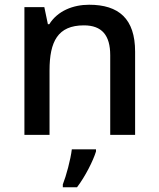

<svg xmlns="http://www.w3.org/2000/svg" viewBox="-20 -569 670 810"><path d="M356 -549C288 -549 223 -523 188 -467H182L167 -539H83V0H189V-272C189 -394 224 -462 334 -462C410 -462 445 -420 445 -336V0H550V-351C550 -490 481 -549 356 -549ZM385 70V61H283C278 104 259 174 245 209V221H305C340 175 373 109 385 70Z"/></svg>

Font: Noto Sans Hanifi Rohingya Medium
Style: Regular
Weight: 500
Designer: Monotype Design Team and DaltonMaag
Foundry: Google LLC
Version: Version 2.102